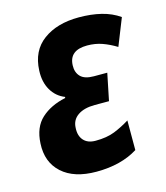

<svg xmlns="http://www.w3.org/2000/svg" viewBox="-90 -626 610 707"><g transform="rotate(-15 214.5 -273.0)"><path d="M192 10Q107 10 61 -31.5Q15 -73 19 -144Q22 -205 57.5 -237.5Q93 -270 150 -282L151 -286Q118 -299 100 -330Q82 -361 84 -404Q87 -479 139.5 -517.5Q192 -556 275 -556Q322 -556 360.5 -546.5Q399 -537 429 -516L388 -413Q362 -429 335.5 -438.5Q309 -448 278 -448Q210 -448 208 -391Q207 -364 222.5 -348Q238 -332 273 -332H324L303 -229H249Q208 -229 184 -212.5Q160 -196 159 -166Q157 -136 172.5 -118.5Q188 -101 218 -101Q261 -101 291 -113Q321 -125 350 -143V-30Q286 10 192 10Z"/></g></svg>

Font: Noto Sans SemiCondensed
Style: Bold Italic
Weight: 700
Width: 4
Italic angle: -12°
Designer: Monotype Design Team
Foundry: Monotype Imaging Inc.
Version: Version 2.013; ttfautohint (v1.8.4.7-5d5b)